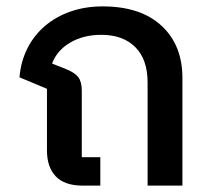

<svg xmlns="http://www.w3.org/2000/svg" viewBox="-20 -581 664 601"><path d="M239 0Q182 0 154.5 -29Q127 -58 127 -110V-303L41 -339Q45 -388 65.5 -429Q86 -470 120.5 -499.5Q155 -529 201 -545Q247 -561 301 -561Q420 -561 485.5 -500.5Q551 -440 551 -337V0H442V-323Q442 -395 403.5 -433.5Q365 -472 297 -472Q241 -472 199.5 -447.5Q158 -423 143 -382L186 -365Q214 -354 225 -339.5Q236 -325 236 -297V-89H294V0Z"/></svg>

Font: IBM Plex Thai Medium
Style: Regular
Weight: 500
Designer: Mike Abbink, Paul van der Laan, Pieter van Rosmalen, Ben Mitchell, Mark Frömberg
Foundry: Bold Monday
Version: Version 1.0